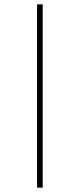

<svg xmlns="http://www.w3.org/2000/svg" viewBox="-20 -722 302 881"><path d="M150 139H176V-702H150Z"/></svg>

Font: Noto Sans Kannada ExtraCondensed Thin
Style: Regular
Weight: 100
Width: 2
Designer: Jelle Bosma - Monotype Design Team
Foundry: Monotype Imaging Inc.
Version: Version 2.005